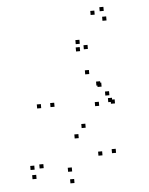

<svg xmlns="http://www.w3.org/2000/svg" viewBox="-58 -875 735 944"><g transform="rotate(-5 310.0 -403.0)"><path d="M487.5 -107V-127H467.5V-107ZM349.5 -243V-263H329.5V-243ZM206 -359V-379H186V-359ZM440 -444.5V-464.5H420V-444.5ZM445 -437.5V-457.5H425V-437.5ZM425 -344.5V-364.5H405V-344.5ZM503.5 -349.5V-369.5H483.5V-349.5ZM479.5 -392V-412H459.5V-392ZM491 -358.5V-378.5H471V-358.5ZM390 -504.5V-524.5H370V-504.5ZM140 -358V-378H120V-358ZM311 -195V-215H291V-195ZM420 -100.5V-120.5H400V-100.5ZM264.5 -34.5V-54.5H244.5V-34.5ZM126.5 -63V-83H106.5V-63ZM81.5 -59.5V-79.5H61.5V-59.5ZM87 -13.5V-33.5H67V-13.5ZM271 23V3H251V23ZM356.5 -656.5V-676.5H336.5V-656.5ZM442 -793V-813H422V-793ZM488 -807.5V-827.5H468V-807.5ZM497.5 -759.5V-779.5H477.5V-759.5ZM394 -628V-648H374V-628ZM355 -620.5V-640.5H335V-620.5Z"/></g></svg>

Font: Monaspace Radon Dots Var
Style: Regular
Weight: 400
Designer: Riley Cran and the Lettermatic Team
Version: Version 1.100 (Monaspace Radon Dots)